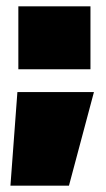

<svg xmlns="http://www.w3.org/2000/svg" viewBox="-20 -484 334 607"><path d="M13 103 35 -193H277L198 103ZM38 -265V-464H266V-265Z"/></svg>

Font: Titillium Web Black
Style: Regular
Weight: 900
Version: Version 1.002;PS 35.000;hotconv 1.0.70;makeotf.lib2.5.55311